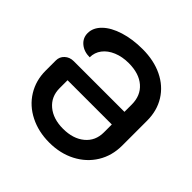

<svg xmlns="http://www.w3.org/2000/svg" viewBox="-183 -871 1043 1043"><g transform="rotate(45 338.5 -350.0)"><path d="M48 -253V-332Q48 -360 68.5 -379Q89 -398 120 -398H509V-454Q509 -523 463.5 -562.5Q418 -602 338 -602Q289 -602 249.5 -585.5Q210 -569 188 -540Q166 -511 166 -474Q122 -474 93.5 -498Q65 -522 65 -559Q65 -601 100.5 -635.5Q136 -670 198.5 -689.5Q261 -709 338 -709Q425 -709 491 -677Q557 -645 593.5 -586.5Q630 -528 630 -451V-260Q630 -182 592.5 -121Q555 -60 488.5 -25.5Q422 9 338 9Q255 9 188.5 -24.5Q122 -58 85 -118Q48 -178 48 -253ZM509 -240V-301H169V-240Q169 -175 215.5 -136Q262 -97 338 -97Q415 -97 462 -136Q509 -175 509 -240Z"/></g></svg>

Font: K2D SemiBold
Style: Regular
Weight: 600
Designer: Katatrad Aksorn Co.,Ltd.
Foundry: Cadson Demak Co.,Ltd.
Version: Version 1.000; ttfautohint (v1.6)